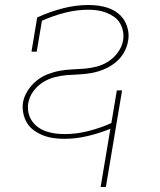

<svg xmlns="http://www.w3.org/2000/svg" viewBox="-20 -548 640 769"><path d="M383 201 422 -32Q377 -14 330.5 -3Q284 8 238 8Q216 8 194.5 5Q173 2 153.5 -5.5Q134 -13 117 -25Q100 -37 89 -54.5Q78 -72 73.5 -93.5Q69 -115 72 -137Q76 -161 90.5 -184Q105 -207 125.5 -224Q146 -241 170.5 -250.5Q195 -260 219.5 -264.5Q244 -269 269 -270Q294 -271 318.5 -273Q343 -275 368 -281.5Q393 -288 415 -302.5Q437 -317 453 -339.5Q469 -362 473 -386Q476 -405 472.5 -423Q469 -441 460 -456Q451 -471 436.5 -481Q422 -491 405 -497.5Q388 -504 370 -506.5Q352 -509 333 -509Q287 -509 240 -497Q193 -485 148 -465L127 -341H106L129 -478Q179 -501 231 -514.5Q283 -528 334 -528Q355 -528 376.5 -525Q398 -522 417.5 -514.5Q437 -507 453 -494.5Q469 -482 479 -464.5Q489 -447 493 -426Q497 -405 493 -384Q489 -359 475.5 -336Q462 -313 441 -296.5Q420 -280 395.5 -270Q371 -260 346 -255.5Q321 -251 296.5 -250Q272 -249 247 -247Q222 -245 197.5 -238.5Q173 -232 150.5 -217.5Q128 -203 112.5 -181Q97 -159 93 -134Q90 -115 94 -96.5Q98 -78 108 -63.5Q118 -49 132.5 -38.5Q147 -28 164.5 -22Q182 -16 201 -13.5Q220 -11 240 -11Q286 -11 333.5 -23Q381 -35 426 -55L448 -186H469L404 201Z"/></svg>

Font: Iosevka Etoile Thin
Style: Italic
Weight: 100
Italic angle: -9°
Designer: Belleve Invis
Foundry: Belleve Invis
Version: Version 22.1.2; ttfautohint (v1.8.4)